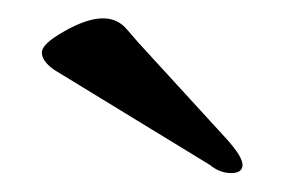

<svg xmlns="http://www.w3.org/2000/svg" viewBox="-20 -673 316 206"><path d="M49.3 -639.6Q93.3 -664.6 113.8 -644Q116.7 -641.1 127.9 -627.9L223.1 -523.9Q240.2 -504.9 240.2 -496.1Q240.2 -487.3 228 -487.3Q215.8 -487.3 205.1 -496.1L38.1 -598.1Q24.9 -607.4 24.9 -616.7Q24.9 -626 49.3 -639.6Z"/></svg>

Font: Unna-Bold
Style: Bold
Weight: 700
Designer: Jorge de Buen U.
Foundry: Omnibus-Type
Version: Version 2.006;PS 002.006;hotconv 1.0.70;makeotf.lib2.5.58329